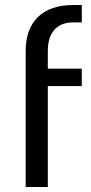

<svg xmlns="http://www.w3.org/2000/svg" viewBox="-20 -743 360 763"><path d="M170 -540V-470H305V-401H170V0H82V-540Q82 -628 131 -675.5Q180 -723 271 -723H305V-654H271Q222 -654 196 -624.5Q170 -595 170 -540Z"/></svg>

Font: KoHo Medium
Style: Regular
Weight: 500
Version: Version 1.000; ttfautohint (v1.6)